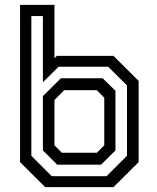

<svg xmlns="http://www.w3.org/2000/svg" viewBox="-20 -770 646 790"><path d="M166 0 62.5 -103V-750H204V-530.5L214 -540H447L550.5 -437V-103L447 0ZM215.5 -92.5 156.5 -151V-374.5L230.5 -448H402.5L455 -396.5V-151L396 -92.5ZM234.5 -141.5H378.5L409 -172V-368L378.5 -399H244L204 -358.5V-172ZM193 -45H418.5L502.5 -129V-418.5L425 -495.5H221L156.5 -431.5V-704H109V-129Z"/></svg>

Font: Tourney Medium
Style: Regular
Weight: 500
Designer: Tyler Finck
Foundry: Etcetera Type Co
Version: Version 1.015